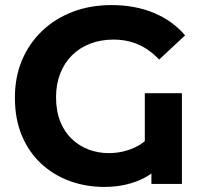

<svg xmlns="http://www.w3.org/2000/svg" viewBox="-20 -732 811 764"><path d="M394.5 11.8Q322.7 11.8 258.7 -11.2Q194.7 -34.2 145.1 -79.7Q95.5 -125.2 67.4 -191.4Q39.3 -257.6 39.3 -344Q39.3 -425.6 67.7 -492.8Q96.1 -560 147.8 -609.2Q199.6 -658.4 269.7 -685.1Q339.8 -711.8 423.8 -711.8Q516.9 -711.8 591.5 -681Q666.1 -650.2 716.6 -591.3L613.3 -495.1Q574.9 -535.5 530 -555Q485.2 -574.5 431.6 -574.5Q381.1 -574.5 339 -558.3Q297 -542 266.5 -511.9Q236.1 -481.8 219.6 -439.3Q203 -396.9 203 -345.4Q203 -289.6 220 -247.8Q236.9 -206.1 266.5 -178.3Q296 -150.6 333.6 -136.6Q371.1 -122.7 413 -122.7Q466 -122.7 514.2 -144.2Q562.3 -165.7 592.6 -210.6L661.8 -143.7Q626.4 -62.5 556.5 -25.4Q486.6 11.8 394.5 11.8ZM582.5 0V-91.8L556.2 -110.2V-361.2H703.9V0Z"/></svg>

Font: Montserrat Alternates Thin
Style: Regular
Weight: 100
Designer: Julieta Ulanovsky
Foundry: Julieta Ulanovsky
Version: Version 9.000